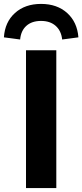

<svg xmlns="http://www.w3.org/2000/svg" viewBox="-62 -962 421 982"><path d="M71 0V-705H226V0ZM41 -760 -42 -771Q-37 -849 14.5 -895.5Q66 -942 148 -942Q230 -942 281.5 -895.5Q333 -849 339 -771L256 -760Q251 -805 222.5 -830Q194 -855 148 -855Q101 -855 73 -830Q45 -805 41 -760Z"/></svg>

Font: Nunito Sans ExtraBold
Style: Regular
Weight: 800
Designer: Vernon Adams
Foundry: Vernon Adams
Version: Version 3.101; ttfautohint (v1.8.4.7-5d5b);gftools[0.9.27]